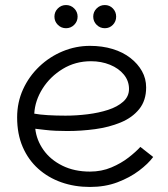

<svg xmlns="http://www.w3.org/2000/svg" viewBox="-20 -735 666 762"><path d="M337 7Q276 7 223.5 -11.5Q171 -30 131.5 -65.5Q92 -101 70 -152Q48 -203 48 -269Q48 -329 71.5 -380.5Q95 -432 136 -471Q177 -510 229 -531.5Q281 -553 337 -553Q386 -553 427 -540.5Q468 -528 497.5 -505Q527 -482 543.5 -452.5Q560 -423 560 -388Q560 -336 532.5 -302Q505 -268 459 -249Q413 -230 358 -222.5Q303 -215 247 -215Q224 -215 201.5 -216Q179 -217 158.5 -219.5Q138 -222 120 -224Q125 -179 152.5 -140Q180 -101 227.5 -77.5Q275 -54 337 -54Q383 -54 422 -70.5Q461 -87 490.5 -110Q520 -133 537 -152L588 -112Q568 -85 531.5 -57.5Q495 -30 446 -11.5Q397 7 337 7ZM240 -276Q283 -276 327.5 -281.5Q372 -287 409 -299Q446 -311 469 -331.5Q492 -352 492 -382Q492 -414 471.5 -439Q451 -464 416.5 -478Q382 -492 341 -492Q279 -492 229 -461.5Q179 -431 149 -383.5Q119 -336 116 -284Q137 -280 169.5 -278Q202 -276 240 -276ZM242 -623Q223 -623 209.5 -636.5Q196 -650 196 -669Q196 -688 209.5 -701.5Q223 -715 242 -715Q261 -715 274.5 -701.5Q288 -688 288 -669Q288 -650 274.5 -636.5Q261 -623 242 -623ZM396 -623Q377 -623 363.5 -636.5Q350 -650 350 -669Q350 -688 363.5 -701.5Q377 -715 396 -715Q415 -715 428 -701.5Q441 -688 441 -669Q441 -650 428 -636.5Q415 -623 396 -623Z"/></svg>

Font: Parkinsans Light
Style: Regular
Weight: 300
Designer: Red Stone, Indian Type Foundry
Foundry: Indian Type Foundry
Version: Version 1.000